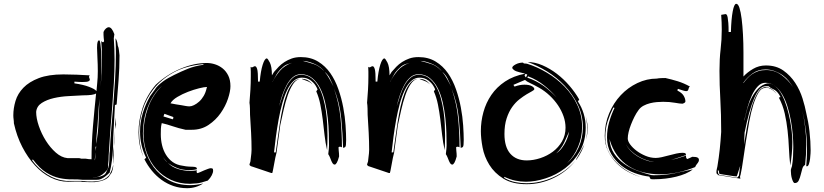

<svg xmlns="http://www.w3.org/2000/svg" viewBox="-20 -931 4330 1009"><path d="M578 -730Q580 -701 581 -673.5Q582 -646 582 -617Q582 -557 578.5 -496.5Q575 -436 570 -374Q565 -312 560 -247Q555 -182 551 -112Q551 -101 550.5 -89.5Q550 -78 548 -64V-52Q548 -49 546 -44Q544 -39 542 -37Q529 -22 518.5 -14.5Q508 -7 499 -3.5Q490 0 482 0.5Q474 1 466 2H472Q475 2 483.5 1Q492 0 502.5 -2.5Q513 -5 522.5 -9.5Q532 -14 536 -22L545 -40Q551 -51 552.5 -63.5Q554 -76 554.5 -88.5Q555 -101 555 -113Q555 -125 557 -136Q560 -199 565.5 -262Q571 -325 576 -389Q581 -453 585 -518.5Q589 -584 589 -652Q589 -673 588.5 -692.5Q588 -712 587 -730Q590 -726 593.5 -717.5Q597 -709 599 -691Q604 -680 605 -667Q606 -654 608 -640Q608 -572 603 -508.5Q598 -445 593 -382L584 -379L575 -208Q575 -136 568.5 -89.5Q562 -43 557 -28V-25Q542 -10 531.5 -2.5Q521 5 512 9Q503 13 495.5 13.5Q488 14 480 14H416Q389 11 358 11.5Q327 12 293 5Q259 -2 223.5 -24Q188 -46 152 -94Q152 -92 151 -91Q150 -90 149 -88Q182 -43 228.5 -14Q275 15 329 20H413Q425 22 437.5 22.5Q450 23 465 23Q480 23 504.5 19Q529 15 551 -7Q555 -12 556.5 -14.5Q558 -17 560 -22L563 -28Q568 -37 570.5 -46.5Q573 -56 575 -65Q575 -54 573.5 -46Q572 -38 566 -22L563 -19L551 -1Q542 8 531 13Q520 18 510 20.5Q500 23 491.5 24Q483 25 479 26H446Q433 26 424.5 25.5Q416 25 411.5 24.5Q407 24 404 23H374Q365 23 356 23.5Q347 24 337 24Q290 24 245.5 1.5Q201 -21 163.5 -62Q126 -103 97 -159Q68 -215 53 -283Q53 -294 51.5 -304Q50 -314 50 -325Q50 -362 61.5 -400.5Q73 -439 103 -470Q133 -501 184 -520.5Q235 -540 313 -540Q349 -540 383 -538.5Q417 -537 452 -535Q448 -532 448 -528Q448 -523 450 -519.5Q452 -516 452 -512Q452 -507 444.5 -503.5Q437 -500 413 -500Q405 -500 394.5 -500.5Q384 -501 371 -502V-493Q419 -486 448.5 -474.5Q478 -463 485 -454L487 -452L491 -496Q494 -523 494 -557Q494 -592 492 -626Q490 -660 490 -679Q490 -703 493 -711Q496 -719 501 -719Q505 -719 507.5 -702Q510 -685 511.5 -663.5Q513 -642 513 -621V-592Q513 -563 512 -533.5Q511 -504 509 -475Q512 -513 514 -549.5Q516 -586 516 -624Q516 -647 515 -669.5Q514 -692 512 -715Q518 -709 521 -709Q525 -709 527 -715Q526 -723 525 -732Q524 -740 524 -748V-763Q529 -775 537 -781.5Q545 -788 551 -788Q568 -788 581 -751ZM416 -430Q383 -428 341.5 -426Q300 -424 263 -415.5Q226 -407 199.5 -390Q173 -373 170 -343Q170 -310 184 -269Q198 -228 221 -191.5Q244 -155 273.5 -129Q303 -103 335 -100H392Q397 -100 399.5 -99.5Q402 -99 407 -97H431Q446 -94 461 -94Q461 -178 468.5 -266.5Q476 -355 485 -440Q472 -430 416 -430ZM488 -223Q488 -212 486.5 -200.5Q485 -189 485 -175Q496 -231 498 -293Q500 -355 503 -412Q498 -364 495.5 -317.5Q493 -271 488 -223ZM575 -115Q575 -126 576 -137.5Q577 -149 579 -162Q578 -132 578 -105.5Q578 -79 575 -68Q575 -73 575.5 -77.5Q576 -82 576 -87Q576 -95 575.5 -102Q575 -109 575 -115ZM590 -277Q588 -272 587 -265.5Q586 -259 584 -252L588 -313ZM581 -199Q581 -190 580.5 -181Q580 -172 579 -164Q579 -184 580 -204.5Q581 -225 583 -242ZM482 -137Q483 -141 483 -145Q483 -149 485 -154V-165Q484 -163 484 -161.5Q484 -160 483 -159L482 -157ZM479 -89Q480 -98 481 -107.5Q482 -117 482 -127V-130L478 -91Z M1072 18Q1034 31 1014 32.5Q994 34 979 35Q923 35 878 14Q833 -7 801 -43Q769 -79 751.5 -127.5Q734 -176 734 -231Q734 -263 740 -297.5Q746 -332 758 -365.5Q770 -399 789 -428Q807 -457 832 -480Q806 -459 788 -430Q769 -401 756 -367.5Q743 -334 737 -298.5Q731 -263 731 -230Q731 -188 744.5 -140.5Q758 -93 788 -52.5Q818 -12 865.5 15Q913 42 981 42Q1013 42 1048 33Q1010 58 963 58Q925 58 891.5 46.5Q858 35 829.5 14.5Q801 -6 778 -34Q755 -62 739 -94L748 -102Q731 -136 723.5 -170Q716 -204 716 -239Q716 -290 730.5 -337Q745 -384 769 -426L793 -459Q799 -470 810.5 -481Q822 -492 836 -502.5Q850 -513 865.5 -521.5Q881 -530 895 -537Q931 -555 967 -569.5Q1003 -584 1051 -591L1047 -594Q955 -585 891 -549.5Q827 -514 787 -463Q747 -412 729 -351.5Q711 -291 711 -233Q711 -202 716.5 -170.5Q722 -139 733 -108Q708 -168 708 -235Q708 -301 730 -366Q752 -431 799 -486Q859 -541 930 -570.5Q1001 -600 1067 -600Q1088 -600 1110 -593Q1132 -586 1150 -571.5Q1168 -557 1179.5 -534Q1191 -511 1191 -478Q1191 -451 1178 -412Q1165 -373 1139.5 -336.5Q1114 -300 1076 -274.5Q1038 -249 988 -249H955Q918 -257 887.5 -267.5Q857 -278 830 -284Q826 -268 825.5 -253.5Q825 -239 825 -225Q825 -196 831.5 -168.5Q838 -141 852 -118Q866 -95 887.5 -79.5Q909 -64 940 -60Q959 -56 973 -55.5Q987 -55 996.5 -54.5Q1006 -54 1010.5 -51.5Q1015 -49 1015 -42Q1005 -39 994.5 -38Q984 -37 973 -37Q938 -37 910 -48.5Q882 -60 862 -75Q885 -52 917 -42.5Q949 -33 980 -33Q997 -33 1015 -36Q1013 -30 1013 -29Q1013 -23 1018 -21Q1022 -22 1032 -26.5Q1042 -31 1052.5 -35.5Q1063 -40 1073 -43.5Q1083 -47 1087 -47Q1092 -47 1096 -45.5Q1100 -44 1100 -34Q1100 -24 1093 -10Q1086 4 1072 18ZM934 -378 956 -374Q967 -372 976 -372Q986 -372 999.5 -378.5Q1013 -385 1026.5 -397Q1040 -409 1050.5 -427Q1061 -445 1066 -468L1068 -474Q1054 -474 1026 -467Q998 -460 968 -448.5Q938 -437 912 -421.5Q886 -406 876 -388Q891 -385 905.5 -382.5Q920 -380 934 -378ZM888 -304Q890 -306 890.5 -310Q891 -314 891 -316L844 -333L839 -319ZM860 -77Q853 -85 846 -93Q840 -100 836 -107Q845 -90 860 -77Z M1291 -64Q1291 -69 1294 -76Q1297 -83 1297 -91Q1300 -115 1301 -125.5Q1302 -136 1302 -144Q1302 -186 1299.5 -234.5Q1297 -283 1294 -328Q1294 -342 1293.5 -361Q1293 -380 1291 -391Q1294 -426 1296 -460Q1298 -494 1298 -529V-554Q1298 -567 1297 -580Q1300 -577 1303 -577Q1307 -577 1311.5 -580Q1316 -583 1320 -583Q1327 -583 1331.5 -568Q1336 -553 1336 -502H1345Q1350 -558 1360.5 -591Q1371 -624 1382 -624Q1387 -624 1398 -602.5Q1409 -581 1409 -535L1420 -553Q1431 -566 1444.5 -580Q1458 -594 1475 -605Q1492 -616 1513 -623.5Q1534 -631 1561 -631Q1613 -631 1651.5 -607.5Q1690 -584 1716 -546.5Q1742 -509 1758.5 -461.5Q1775 -414 1784 -365.5Q1793 -317 1796 -272Q1799 -227 1799 -195Q1799 -166 1795.5 -160.5Q1792 -155 1783 -154Q1781 -231 1773 -311Q1765 -391 1735 -466Q1762 -387 1769.5 -310.5Q1777 -234 1777 -157Q1771 -160 1766 -160Q1762 -160 1759 -157Q1759 -149 1760 -140Q1761 -132 1761.5 -124Q1762 -116 1762 -109Q1756 -86 1750 -76Q1744 -66 1739 -66Q1733 -66 1729 -71.5Q1725 -77 1721.5 -85Q1718 -93 1714.5 -102.5Q1711 -112 1705 -121Q1707 -138 1708 -148.5Q1709 -159 1709 -166Q1709 -193 1708 -231Q1707 -269 1702.5 -310.5Q1698 -352 1688.5 -393.5Q1679 -435 1662.5 -467.5Q1646 -500 1621 -520.5Q1596 -541 1561 -541Q1537 -541 1518.5 -525Q1500 -509 1486.5 -484Q1473 -459 1463 -429.5Q1453 -400 1447 -373Q1456 -401 1465.5 -430Q1475 -459 1488.5 -483Q1502 -507 1520 -522.5Q1538 -538 1562 -538Q1593 -538 1615.5 -521Q1638 -504 1653.5 -477Q1669 -450 1678.5 -415.5Q1688 -381 1693 -345.5Q1698 -310 1699.5 -276.5Q1701 -243 1701 -219Q1701 -200 1700.5 -181Q1700 -162 1699 -142Q1690 -180 1685.5 -221.5Q1681 -263 1676 -303.5Q1671 -344 1663.5 -381.5Q1656 -419 1642 -451L1649 -461Q1639 -484 1626.5 -496.5Q1614 -509 1602 -515Q1590 -521 1580 -522Q1570 -523 1567 -523Q1542 -523 1522.5 -505Q1503 -487 1488.5 -456.5Q1474 -426 1463 -386Q1452 -346 1444 -302Q1436 -258 1430 -213.5Q1424 -169 1420 -130H1429Q1434 -164 1439.5 -205Q1445 -246 1451.5 -288.5Q1458 -331 1467 -371Q1476 -411 1488.5 -443Q1501 -475 1518 -495Q1534 -514 1557 -517Q1535 -512 1520 -489Q1504 -465 1492 -430Q1480 -395 1470.5 -353.5Q1461 -312 1453 -274L1433 -128Q1429 -114 1427 -103L1423 -82Q1421 -72 1419 -60.5Q1417 -49 1414 -34L1411 -22H1405L1304 -56Q1299 -57 1296.5 -59Q1294 -61 1291 -64ZM1465 -577Q1445 -560 1433.5 -540.5Q1422 -521 1412 -501V-500Q1426 -529 1451 -559Q1475 -587 1515 -601Q1502 -597 1490 -593Q1476 -588 1465 -577ZM1585 -610Q1580 -611 1571 -611Q1603 -603 1631 -593.5Q1659 -584 1684 -556Q1667 -579 1639.5 -592Q1612 -605 1585 -610ZM1612 -496Q1604 -502 1593.5 -505.5Q1583 -509 1568 -515L1567 -517Q1584 -516 1597 -509.5Q1610 -503 1622 -487ZM1686 -554Q1700 -537 1712 -515Q1724 -493 1733 -476Q1723 -499 1714 -518Q1705 -537 1686 -554Z M1909 -64Q1909 -69 1912 -76Q1915 -83 1915 -91Q1918 -115 1919 -125.5Q1920 -136 1920 -144Q1920 -186 1917.5 -234.5Q1915 -283 1912 -328Q1912 -342 1911.5 -361Q1911 -380 1909 -391Q1912 -426 1914 -460Q1916 -494 1916 -529V-554Q1916 -567 1915 -580Q1918 -577 1921 -577Q1925 -577 1929.5 -580Q1934 -583 1938 -583Q1945 -583 1949.5 -568Q1954 -553 1954 -502H1963Q1968 -558 1978.5 -591Q1989 -624 2000 -624Q2005 -624 2016 -602.5Q2027 -581 2027 -535L2038 -553Q2049 -566 2062.5 -580Q2076 -594 2093 -605Q2110 -616 2131 -623.5Q2152 -631 2179 -631Q2231 -631 2269.5 -607.5Q2308 -584 2334 -546.5Q2360 -509 2376.5 -461.5Q2393 -414 2402 -365.5Q2411 -317 2414 -272Q2417 -227 2417 -195Q2417 -166 2413.5 -160.5Q2410 -155 2401 -154Q2399 -231 2391 -311Q2383 -391 2353 -466Q2380 -387 2387.5 -310.5Q2395 -234 2395 -157Q2389 -160 2384 -160Q2380 -160 2377 -157Q2377 -149 2378 -140Q2379 -132 2379.5 -124Q2380 -116 2380 -109Q2374 -86 2368 -76Q2362 -66 2357 -66Q2351 -66 2347 -71.5Q2343 -77 2339.5 -85Q2336 -93 2332.5 -102.5Q2329 -112 2323 -121Q2325 -138 2326 -148.5Q2327 -159 2327 -166Q2327 -193 2326 -231Q2325 -269 2320.5 -310.5Q2316 -352 2306.5 -393.5Q2297 -435 2280.5 -467.5Q2264 -500 2239 -520.5Q2214 -541 2179 -541Q2155 -541 2136.5 -525Q2118 -509 2104.5 -484Q2091 -459 2081 -429.5Q2071 -400 2065 -373Q2074 -401 2083.5 -430Q2093 -459 2106.5 -483Q2120 -507 2138 -522.5Q2156 -538 2180 -538Q2211 -538 2233.5 -521Q2256 -504 2271.5 -477Q2287 -450 2296.5 -415.5Q2306 -381 2311 -345.5Q2316 -310 2317.5 -276.5Q2319 -243 2319 -219Q2319 -200 2318.5 -181Q2318 -162 2317 -142Q2308 -180 2303.5 -221.5Q2299 -263 2294 -303.5Q2289 -344 2281.5 -381.5Q2274 -419 2260 -451L2267 -461Q2257 -484 2244.5 -496.5Q2232 -509 2220 -515Q2208 -521 2198 -522Q2188 -523 2185 -523Q2160 -523 2140.5 -505Q2121 -487 2106.5 -456.5Q2092 -426 2081 -386Q2070 -346 2062 -302Q2054 -258 2048 -213.5Q2042 -169 2038 -130H2047Q2052 -164 2057.5 -205Q2063 -246 2069.5 -288.5Q2076 -331 2085 -371Q2094 -411 2106.5 -443Q2119 -475 2136 -495Q2152 -514 2175 -517Q2153 -512 2138 -489Q2122 -465 2110 -430Q2098 -395 2088.5 -353.5Q2079 -312 2071 -274L2051 -128Q2047 -114 2045 -103L2041 -82Q2039 -72 2037 -60.5Q2035 -49 2032 -34L2029 -22H2023L1922 -56Q1917 -57 1914.5 -59Q1912 -61 1909 -64ZM2083 -577Q2063 -560 2051.5 -540.5Q2040 -521 2030 -501V-500Q2044 -529 2069 -559Q2093 -587 2133 -601Q2120 -597 2108 -593Q2094 -588 2083 -577ZM2203 -610Q2198 -611 2189 -611Q2221 -603 2249 -593.5Q2277 -584 2302 -556Q2285 -579 2257.5 -592Q2230 -605 2203 -610ZM2230 -496Q2222 -502 2211.5 -505.5Q2201 -509 2186 -515L2185 -517Q2202 -516 2215 -509.5Q2228 -503 2240 -487ZM2304 -554Q2318 -537 2330 -515Q2342 -493 2351 -476Q2341 -499 2332 -518Q2323 -537 2304 -554Z M2729 -602Q2730 -597 2740 -597H2742Q2748 -597 2750 -596Q2802 -580 2853.5 -549.5Q2905 -519 2946.5 -476.5Q2988 -434 3013.5 -380Q3039 -326 3039 -264Q3039 -210 3018 -160Q2997 -110 2960 -73Q2998 -106 3020.5 -155.5Q3043 -205 3043 -262Q3043 -326 3016 -381.5Q2989 -437 2947 -481Q2905 -525 2853.5 -556.5Q2802 -588 2753 -605Q2791 -605 2830.5 -588Q2870 -571 2906 -543.5Q2942 -516 2972.5 -480.5Q3003 -445 3024 -408L3017 -398Q3037 -368 3047.5 -333Q3058 -298 3058 -261Q3058 -190 3027.5 -136.5Q2997 -83 2950.5 -47.5Q2904 -12 2848.5 6Q2793 24 2744 24Q2716 24 2687.5 18Q2659 12 2630 -2V4Q2658 20 2687.5 26Q2717 32 2746 32Q2818 32 2887.5 0.5Q2957 -31 3005 -88Q2959 -29 2890.5 4Q2822 37 2748 37Q2672 37 2625 7.5Q2578 -22 2551.5 -65Q2525 -108 2516 -156Q2507 -204 2507 -242Q2507 -293 2520.5 -342Q2534 -391 2562 -432Q2590 -473 2634 -502.5Q2678 -532 2740 -544L2711 -551Q2690 -556 2681 -563Q2672 -570 2672 -575Q2672 -583 2689.5 -592.5Q2707 -602 2729 -602ZM2684 -476Q2711 -486 2736 -486Q2761 -486 2774.5 -478.5Q2788 -471 2788 -463Q2788 -458 2776.5 -452Q2765 -446 2747.5 -435.5Q2730 -425 2709.5 -409Q2689 -393 2671.5 -368.5Q2654 -344 2642.5 -309Q2631 -274 2631 -227Q2631 -158 2662 -123Q2693 -88 2748 -88Q2783 -88 2819.5 -100Q2856 -112 2885.5 -134Q2915 -156 2933.5 -188Q2952 -220 2952 -260Q2952 -290 2941.5 -320Q2931 -350 2912.5 -377.5Q2894 -405 2868.5 -429Q2843 -453 2813 -470Q2784 -486 2765.5 -494.5Q2747 -503 2739 -511Q2731 -507 2716.5 -501.5Q2702 -496 2678 -485ZM2751 -523Q2797 -508 2839 -478Q2875 -451 2905 -419Q2876 -453 2842 -480Q2803 -512 2755 -530ZM2945 -182Q2930 -150 2903 -125Q2921 -137 2933.5 -154Q2946 -171 2954 -188Q2962 -205 2966 -219Q2969 -232 2971 -240Q2960 -214 2945 -182ZM3012 -96Q3011 -94 3009 -92Q3008 -91 3007 -91Q3006 -91 3012 -101.5Q3018 -112 3026.5 -126.5Q3035 -141 3043 -157Q3050 -169 3053 -178Q3039 -135 3012 -96ZM3068 -258Q3068 -242 3066 -226.5Q3064 -211 3059 -198Q3066 -223 3066 -254Q3066 -277 3062 -299Q3059 -318 3054 -336Q3059 -318 3063 -300Q3068 -280 3068 -258ZM2751 -539 2742 -543Q2741 -541 2739 -539Q2737 -537 2737 -535Q2737 -533 2739.5 -529.5Q2742 -526 2744 -524ZM2911 -412Q2908 -416 2905 -419Q2908 -415 2911 -412ZM3053 -178Q3054 -180 3054 -182Q3054 -180 3053 -178ZM3055 -184Q3054 -183 3054 -182Q3054 -183 3055 -184Z M3633 -53Q3589 -35 3542.5 -25Q3496 -15 3448 -15Q3404 -15 3362 -25Q3320 -35 3285 -57Q3250 -79 3223.5 -114.5Q3197 -150 3183 -200Q3186 -156 3207 -124.5Q3228 -93 3259.5 -70.5Q3291 -48 3329 -34Q3367 -20 3402 -11Q3407 -10 3416 -10Q3475 -10 3523 -20Q3571 -30 3621 -41Q3605 -28 3582.5 -18.5Q3560 -9 3533.5 -2.5Q3507 4 3478 7.5Q3449 11 3420 11H3409Q3404 11 3399 10L3392 -3Q3356 -7 3317 -21Q3278 -35 3245.5 -60.5Q3213 -86 3191.5 -123Q3170 -160 3170 -209Q3170 -250 3181 -289Q3192 -328 3210 -365Q3209 -364 3207 -364Q3204 -364 3204 -368Q3186 -332 3173.5 -293.5Q3161 -255 3161 -210Q3161 -162 3183 -125Q3205 -88 3235.5 -62.5Q3266 -37 3298 -21Q3327 -7 3346 -1Q3315 -10 3283 -27Q3249 -45 3221.5 -72.5Q3194 -100 3176 -136.5Q3158 -173 3158 -217Q3158 -280 3181 -335Q3204 -390 3242 -430.5Q3280 -471 3329.5 -494.5Q3379 -518 3432 -518Q3441 -520 3454.5 -520.5Q3468 -521 3477 -521Q3509 -514 3541.5 -504Q3574 -494 3606 -476Q3602 -474 3600.5 -470.5Q3599 -467 3598 -462.5Q3597 -458 3594.5 -455Q3592 -452 3586 -452Q3581 -452 3571 -455Q3561 -458 3543 -464Q3540 -461 3540 -455Q3564 -443 3573 -427.5Q3582 -412 3582 -398Q3582 -391 3567 -386Q3554 -386 3526.5 -391Q3499 -396 3465 -396Q3450 -396 3432 -394.5Q3414 -393 3396 -388.5Q3378 -384 3362 -375.5Q3346 -367 3336 -353Q3324 -337 3314 -317Q3304 -297 3296 -276.5Q3288 -256 3283.5 -237Q3279 -218 3279 -203Q3279 -189 3292 -171.5Q3305 -154 3325.5 -138.5Q3346 -123 3372.5 -112Q3399 -101 3426 -101Q3439 -101 3457.5 -105Q3476 -109 3495.5 -114.5Q3515 -120 3534 -124Q3553 -128 3566 -128Q3578 -128 3581.5 -125.5Q3585 -123 3585 -116Q3562 -108 3537 -100Q3521 -95 3506 -90L3537 -98Q3561 -105 3585 -113Q3585 -108 3585.5 -104Q3586 -100 3591 -95L3601 -99Q3609 -102 3618 -107Q3638 -107 3645.5 -103Q3653 -99 3653 -91Q3653 -86 3651.5 -82.5Q3650 -79 3647.5 -75.5Q3645 -72 3641 -67Q3637 -62 3633 -53ZM3270 -173Q3278 -155 3294 -138.5Q3310 -122 3330.5 -109.5Q3351 -97 3374 -89Q3396 -81 3418 -80Q3398 -82 3376 -90Q3353 -98 3332.5 -110.5Q3312 -123 3295.5 -139Q3279 -155 3270 -173ZM3500 -89Q3503 -90 3506 -90Q3503 -90 3500 -89ZM3350 0Q3348 0 3346 -1Q3348 0 3350 0Z M3872 -13Q3869 -5 3869 -1Q3869 2 3871 8L3752 -11V-15Q3745 -15 3745 -27Q3745 -35 3747 -43Q3749 -51 3750 -56Q3758 -104 3762.5 -147Q3767 -190 3770 -238Q3770 -332 3765.5 -408.5Q3761 -485 3761 -559Q3761 -622 3767 -672Q3773 -722 3773 -776Q3773 -814 3770 -853L3793 -857Q3796 -857 3799 -853.5Q3802 -850 3804 -839.5Q3806 -829 3807.5 -810.5Q3809 -792 3809 -763H3821Q3823 -831 3830.5 -871Q3838 -911 3849 -911Q3859 -911 3866 -889.5Q3873 -868 3877.5 -832Q3882 -796 3884.5 -750Q3887 -704 3887 -655V-529Q3907 -551 3937.5 -569Q3968 -587 4005 -587Q4059 -587 4096.5 -560.5Q4134 -534 4159 -495.5Q4184 -457 4197.5 -413.5Q4211 -370 4217 -337Q4222 -317 4226.5 -292Q4231 -267 4234 -241Q4237 -215 4238.5 -189Q4240 -163 4240 -141Q4240 -138 4239.5 -124.5Q4239 -111 4237 -96Q4235 -81 4231 -69Q4227 -57 4220 -57Q4218 -57 4217 -58Q4219 -81 4220 -103Q4221 -125 4221 -148Q4221 -201 4214 -253Q4208 -301 4196 -350Q4206 -306 4211 -263Q4217 -217 4217 -171Q4217 -116 4211 -64Q4201 -60 4196.5 -45Q4192 -30 4188 -13Q4184 4 4177.5 17.5Q4171 31 4157 31Q4152 31 4148.5 24.5Q4145 18 4142 8.5Q4139 -1 4137.5 -12.5Q4136 -24 4136 -34Q4136 -41 4138 -46Q4140 -51 4142 -58Q4146 -82 4147.5 -106.5Q4149 -131 4149 -157Q4149 -187 4146 -224Q4143 -261 4136 -299Q4129 -337 4118 -372.5Q4107 -408 4090.5 -435.5Q4074 -463 4052 -479.5Q4030 -496 4002 -496Q3980 -496 3962.5 -477.5Q3945 -459 3931.5 -430.5Q3918 -402 3908.5 -367.5Q3899 -333 3892 -302V-297Q3898 -328 3907.5 -360Q3917 -392 3931.5 -419.5Q3946 -447 3966 -467Q3986 -487 4013 -493Q4037 -493 4056 -476Q4075 -459 4089.5 -431.5Q4104 -404 4114.5 -369.5Q4125 -335 4131.5 -301Q4138 -267 4141 -236.5Q4144 -206 4144 -186Q4144 -154 4141 -122.5Q4138 -91 4133 -61Q4128 -104 4126 -151Q4124 -198 4119 -244Q4114 -290 4104 -334.5Q4094 -379 4073 -418L4082 -421Q4073 -438 4065.5 -446Q4058 -454 4051.5 -458Q4045 -462 4037 -465.5Q4029 -469 4019 -478H4004Q3970 -478 3943 -414Q3916 -350 3893 -234L3890 -171Q3896 -212 3905.5 -264.5Q3915 -317 3928.5 -363.5Q3942 -410 3960.5 -441.5Q3979 -473 4004 -473Q4015 -473 4030 -466Q4045 -459 4061 -438Q4047 -454 4033 -462Q4019 -470 4008 -470L4001 -469Q3981 -469 3966 -444Q3951 -419 3938.5 -379.5Q3926 -340 3917 -289.5Q3908 -239 3900 -188.5Q3892 -138 3885.5 -91.5Q3879 -45 3872 -13ZM3852 3Q3858 1 3859.5 -3Q3861 -7 3863 -7L3870 -60L3854 -10L3851 -4Q3834 -5 3818 -8Q3804 -10 3788.5 -12.5Q3773 -15 3761 -17Q3758 -26 3758 -30Q3758 -31 3758.5 -32Q3759 -33 3759 -34L3752 -35Q3754 -19 3755.5 -16.5Q3757 -14 3760 -12ZM4094 -535Q4074 -549 4051 -557.5Q4028 -566 4003 -566Q3963 -566 3934 -544.5Q3905 -523 3887 -497V-494Q3896 -507 3907.5 -519.5Q3919 -532 3933 -541.5Q3947 -551 3965 -557Q3983 -563 4006 -563Q4051 -563 4086.5 -537Q4122 -511 4148 -473Q4137 -490 4124.5 -506Q4112 -522 4094 -535ZM4194 -357 4196 -350Z"/></svg>

Font: Finger Paint
Style: Regular
Weight: 400
Designer: Ralph du Carrois
Foundry: Ralph du Carrois
Version: Version 1.002